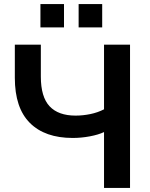

<svg xmlns="http://www.w3.org/2000/svg" viewBox="-20 -925 737 945"><path d="M492 0V-275Q465 -262 422.5 -254Q380 -246 338 -246Q201 -246 127 -320Q53 -394 53 -542V-705H181V-548Q181 -448 224 -402Q267 -356 352 -356Q388 -356 424.5 -363.5Q461 -371 492 -387V-705H620V0ZM367 -790V-905H483V-790ZM179 -790V-905H295V-790Z"/></svg>

Font: Nunito Sans
Style: Bold
Weight: 700
Designer: Vernon Adams
Foundry: Vernon Adams
Version: Version 3.101; ttfautohint (v1.8.4.7-5d5b);gftools[0.9.27]